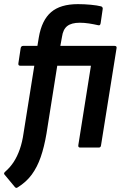

<svg xmlns="http://www.w3.org/2000/svg" viewBox="-37 -714 597 929"><path d="M240 -396 188 -68Q177 -3 160 46Q143 95 116.5 131Q90 167 48 193Q41 198 35 191L-14 132Q-22 125 -11 116Q13 95 30 68.5Q47 42 59 7.5Q71 -27 77 -70L129 -396H61Q50 -396 52 -408L63 -481Q65 -492 75 -492H144L151 -534Q165 -616 210 -655Q255 -694 340 -694Q371 -694 402.5 -691Q434 -688 453 -683Q461 -679 460 -671L450 -602Q448 -589 438 -592Q416 -597 393.5 -600.5Q371 -604 349 -604Q309 -604 288.5 -588Q268 -572 263 -536L255 -492H517Q529 -492 527 -481L452 -12Q451 0 441 0H351Q340 0 342 -12L403 -396Z"/></svg>

Font: Sofia Sans Semi Condensed
Style: Bold Italic
Weight: 700
Italic angle: -9°
Version: Version 4.100